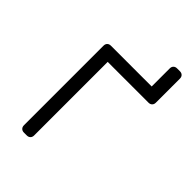

<svg xmlns="http://www.w3.org/2000/svg" viewBox="-197 -731 812 812"><g transform="rotate(45 209.0 -325.0)"><path d="M386 -650Q396 -650 402 -644Q408 -638 408 -628V-484Q408 -474 402 -468Q396 -462 386 -462H142V-22Q142 -12 136 -6Q130 0 120 0H103Q93 0 87 -6Q81 -12 81 -22V-498Q81 -508 87 -514Q93 -520 103 -520H347V-628Q347 -638 353 -644Q359 -650 369 -650Z"/></g></svg>

Font: Rubik Light
Style: Regular
Weight: 300
Designer: Hubert and Fischer
Foundry: Hubert and Fischer
Version: Version 2.300;gftools[0.9.30]